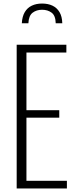

<svg xmlns="http://www.w3.org/2000/svg" viewBox="-20 -1062 433 1082"><path d="M74 0V-810H354V-766H129V-441H314V-399H129V-43H357V0ZM103 -931Q105 -969 119.5 -993.5Q134 -1018 159 -1030Q184 -1042 217 -1042Q251 -1042 276 -1030Q301 -1018 315.5 -993.5Q330 -969 331 -931H294Q293 -974 271 -990.5Q249 -1007 217 -1007Q186 -1007 164 -990.5Q142 -974 140 -931Z"/></svg>

Font: Oswald ExtraLight
Style: Regular
Weight: 250
Designer: Vernon Adams
Foundry: Vernon Adams
Version: Version 4.103;gftools[0.9.33.dev8+g029e19f]